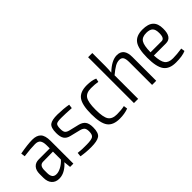

<svg xmlns="http://www.w3.org/2000/svg" viewBox="33 -1380 2073 2073"><g transform="rotate(-45 1069.5 -344.0)"><path d="M248 -497Q315 -497 347.5 -463Q380 -429 380 -348V0H330L322 -80Q294 -45 250.5 -18.5Q207 8 158 8Q105 8 74 -26Q43 -60 43 -123V-179Q43 -235 71 -266Q99 -297 149 -297H316V-348Q315 -396 297.5 -419Q280 -442 236 -442Q172 -442 65 -428L59 -475Q180 -497 248 -497ZM170 -48Q202 -47 242 -68Q282 -89 316 -126V-248L161 -246Q108 -243 108 -171V-129Q108 -48 170 -48Z M634 -497Q728 -495 798 -482L792 -436Q694 -442 643 -442Q582 -443 563.5 -431Q545 -419 545 -365Q545 -324 558 -308Q571 -292 602 -284L718 -256Q765 -244 787 -214.5Q809 -185 809 -126Q809 -41 771.5 -15Q734 11 642 11Q561 11 490 -2L495 -49Q554 -41 630 -43Q700 -44 723.5 -59.5Q747 -75 747 -126Q747 -165 732 -181Q717 -197 685 -205L571 -233Q523 -244 502.5 -274.5Q482 -305 482 -365Q482 -447 515.5 -472.5Q549 -498 634 -497Z M1080 -497Q1155 -497 1204 -475L1195 -434Q1150 -442 1090 -442Q1018 -442 989.5 -399.5Q961 -357 961 -242Q961 -127 989.5 -85Q1018 -43 1090 -43Q1156 -43 1205 -54L1211 -10Q1151 12 1079 12Q978 12 936 -45Q894 -102 894 -242Q894 -382 936 -439.5Q978 -497 1080 -497Z M1539 -497Q1645 -497 1645 -364V0H1582V-347Q1582 -399 1568 -420.5Q1554 -442 1522 -442Q1489 -442 1455.5 -423Q1422 -404 1369 -360V0H1305V-700H1369V-499Q1369 -450 1364 -405Q1459 -497 1539 -497Z M1945 -43Q2004 -43 2082 -55L2088 -12Q2035 12 1937 12Q1837 12 1794.5 -46.5Q1752 -105 1752 -244Q1752 -384 1793.5 -440.5Q1835 -497 1931 -497Q2017 -497 2057 -459.5Q2097 -422 2097 -346Q2099 -211 2005 -211H1820Q1824 -115 1852 -79Q1880 -43 1945 -43ZM1934 -442Q1870 -442 1845 -403Q1820 -364 1819 -261H1989Q2035 -261 2033 -345Q2033 -396 2010 -419Q1987 -442 1934 -442Z"/></g></svg>

Font: exo2condensed_l
Style: Regular
Weight: 300
Width: 3
Designer: Natanael Gama
Version: Version 1.001;PS 001.001;hotconv 1.0.70;makeotf.lib2.5.58329